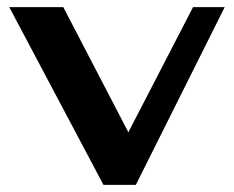

<svg xmlns="http://www.w3.org/2000/svg" viewBox="-20 -510 658 540"><path d="M6 -490H158L341 -138L523 -490H612L362 10H271Z"/></svg>

Font: Fahkwang
Style: Bold
Weight: 700
Designer: Suppakit Chalermlarp | Katatrad Co.,Ltd.
Foundry: Cadson Demak Co.,Ltd.
Version: Version 1.000; ttfautohint (v1.6)